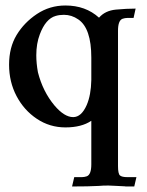

<svg xmlns="http://www.w3.org/2000/svg" viewBox="-20 -447 530 692"><path d="M463.9 225.1H431.6V224.6Q411.6 224.1 393.6 222.7Q381.3 221.7 370.6 221.7Q350.1 221.7 335.9 223.1Q299.8 225.1 239.7 225.1L247.6 191.4H275.4Q283.7 191.4 292.5 188.5Q309.1 182.6 309.1 145.5V-11.7Q273.9 12.2 215.8 12.2Q159.2 12.2 112.8 -18.8Q66.4 -49.8 39.6 -100.8Q12.7 -151.9 12.7 -213.9Q12.7 -275.9 39.8 -320.8Q66.9 -365.7 113 -396.5Q159.2 -427.2 215.8 -427.2Q288.6 -427.2 336.9 -383.3Q358.9 -408.7 397.7 -412.4Q436.5 -416 468.8 -416L461.4 -382.3H438.5Q430.7 -382.3 421.9 -379.4Q405.3 -373.5 405.3 -336.4V151.4Q405.3 179.7 412.6 185.5Q419.9 191.4 438.5 191.4H471.7ZM243.7 -24.9Q273.4 -24.9 292.5 -68.4Q308.1 -104.5 309.1 -158.7V-239.3Q309.1 -345.2 262.2 -377Q238.3 -393.6 210.4 -393.6Q194.3 -393.6 180.7 -389.6Q144.5 -379.4 123.5 -323.2Q110.8 -290 110.8 -247.6Q110.8 -218.8 116.7 -186.5Q134.3 -117.2 176.3 -66.9Q211.9 -24.9 243.7 -24.9Z"/></svg>

Font: Quaaykop
Style: Medium
Weight: 500
Designer: Tup Wanders
Foundry: Free font, DO NOT SELL
Version: Version 1.00;July 31, 2023;FontCreator 11.5.0.2430 64-bit